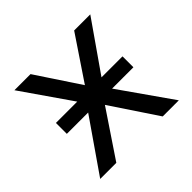

<svg xmlns="http://www.w3.org/2000/svg" viewBox="-135 -685 834 834"><g transform="rotate(-45 281.5 -268.0)"><path d="M40 0 207 -241H76V-308H207L49 -536H148L281 -335L416 -536H515L356 -308H485V-241H354L523 0H424L282 -213L139 0Z"/></g></svg>

Font: Noto Sans Mono SemiCondensed
Style: Regular
Weight: 400
Width: 4
Designer: Monotype Design Team
Foundry: Monotype Imaging Inc.
Version: Version 2.014